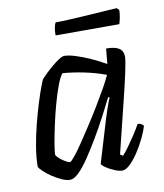

<svg xmlns="http://www.w3.org/2000/svg" viewBox="-76 -717 666 780"><g transform="rotate(-10 257.0 -327.0)"><path d="M151 0Q136 0 116 -9Q96 -18 77 -31Q58 -44 45 -56.5Q32 -69 30 -75Q30 -112 37.5 -157Q45 -202 56.5 -247Q68 -292 80 -330.5Q92 -369 101.5 -394Q111 -419 114 -423Q120 -430 133 -442.5Q146 -455 162 -468.5Q178 -482 192 -491Q206 -500 214 -500Q232 -500 259.5 -491.5Q287 -483 319.5 -468.5Q352 -454 381 -437L387 -500Q423 -500 440 -489Q457 -478 457 -454Q457 -438 445.5 -385Q434 -332 413.5 -250.5Q393 -169 368 -66L379 -59Q389 -69 403.5 -89Q418 -109 433.5 -132.5Q449 -156 460 -176Q469 -176 475.5 -172Q482 -168 484 -164Q478 -143 464.5 -115Q451 -87 434 -61Q417 -35 399 -17.5Q381 0 366 0Q354 0 335.5 -7.5Q317 -15 302 -25Q287 -35 284 -42L337 -218Q343 -238 349 -255Q355 -272 359.5 -284.5Q364 -297 367 -301L361 -304Q344 -270 322.5 -229Q301 -188 277 -147.5Q253 -107 230.5 -73.5Q208 -40 187.5 -20Q167 0 151 0ZM163 -71Q167 -71 182 -89Q197 -107 217.5 -137.5Q238 -168 261.5 -204Q285 -240 307 -276.5Q329 -313 346.5 -344Q364 -375 372 -394Q329 -410 282.5 -419.5Q236 -429 195 -432Q184 -419 172 -387Q160 -355 148.5 -313.5Q137 -272 128 -230Q119 -188 113.5 -155.5Q108 -123 108 -110Q117 -96 136 -83.5Q155 -71 163 -71ZM194.1 -588Q194.1 -609 197.3 -622.5Q200.4 -636 204 -640Q231 -640 267.5 -642Q303.9 -644 341.7 -646.5Q379.5 -649 410.6 -651Q441.6 -653 457.8 -654L466.8 -645Q466.8 -628 463.2 -611.5Q459.6 -595 456.9 -588Z"/></g></svg>

Font: Texturina 12pt Light
Style: Italic
Weight: 300
Italic angle: -11°
Designer: Guillermo Torres Carreño
Foundry: Omnibus-Type
Version: Version 1.002